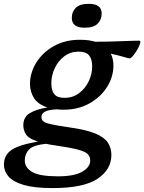

<svg xmlns="http://www.w3.org/2000/svg" viewBox="-86 -728 736 980"><path d="M182.5 232Q89.5 232 35.2 216Q-19 200 -42.5 173Q-66 146 -66 112.5Q-66 81.5 -50.2 59.2Q-34.5 37 3.2 21.5Q41 6 107.5 -5Q59.5 -21 46.2 -42.5Q33 -64 33 -88.5Q33 -130.5 66.2 -150.5Q99.5 -170.5 156 -179.5Q108 -195 87.8 -227.2Q67.5 -259.5 67 -298Q67 -357 99.5 -409Q132 -461 189.5 -493Q247 -525 321.5 -525Q367 -525 400.5 -515Q448.5 -515 494.2 -516.5Q540 -518 574.5 -519.2Q609 -520.5 622.5 -520.5Q630.5 -520.5 630.5 -514Q630.5 -507 624.2 -493.2Q618 -479.5 608.8 -464.8Q599.5 -450 590.2 -440Q581 -430 575.5 -430Q570 -430 547.2 -437Q524.5 -444 479.5 -454Q492.5 -428.5 493 -395Q493 -336 460.5 -284.2Q428 -232.5 370.5 -200.2Q313 -168 238.5 -168Q220 -168 203.5 -170Q158 -167.5 141.8 -157.2Q125.5 -147 125.5 -130.5Q125.5 -117.5 135 -109Q144.5 -100.5 176.2 -93.5Q208 -86.5 273.5 -77Q354.5 -65.5 400 -46.8Q445.5 -28 464 -0.8Q482.5 26.5 482.5 63Q482.5 137 411.8 184.5Q341 232 182.5 232ZM245 -228.5Q286.5 -229 318 -252.8Q349.5 -276.5 367 -313.5Q384.5 -350.5 384.5 -390Q384 -428 368 -446.2Q352 -464.5 315.5 -464.5Q273.5 -464.5 242.2 -440.8Q211 -417 193.5 -380Q176 -343 176 -303.5Q176 -265 192 -246.5Q208 -228 245 -228.5ZM40.5 91Q40.5 127.5 78.2 149.8Q116 172 211 172Q291.5 172 333 148.8Q374.5 125.5 374.5 91Q374.5 71 361.2 58Q348 45 309.2 35Q270.5 25 195 14Q169.5 10.5 148 6Q84 12.5 62.2 35.2Q40.5 58 40.5 91ZM346 -586.5Q280.5 -586.5 280.5 -637Q280.5 -668 301 -688.2Q321.5 -708.5 367.5 -708.5Q433 -708.5 433 -659Q433 -628 412.5 -607.2Q392 -586.5 346 -586.5Z"/></svg>

Font: Newsreader 6pt Medium
Style: Italic
Weight: 500
Italic angle: -17°
Designer: Hugues Gentile
Foundry: Production Type
Version: Version 1.003; ttfautohint (v1.8.3)